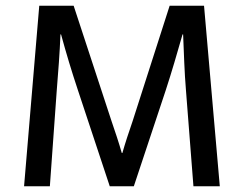

<svg xmlns="http://www.w3.org/2000/svg" viewBox="-20 -650 851 670"><path d="M117 -630H237L369 -228Q379 -199 388 -171.5Q397 -144 405 -116H407Q415 -144 423.5 -170Q432 -196 443 -228L572 -630H692L747 0H655L629 -334Q625 -383 623 -431.5Q621 -480 619 -530H617Q603 -481 588.5 -432Q574 -383 558 -334L447 0H363L252 -335Q235 -386 221 -432.5Q207 -479 193 -530H191Q189 -481 185.5 -432Q182 -383 178 -334L154 0H64Z"/></svg>

Font: Ek Mukta
Style: Regular
Weight: 400
Designer: Girish Dalvi and Yashodeep Gholap
Foundry: Ek Type
Version: Version 2.538;PS 1.001;hotconv 16.6.51;makeotf.lib2.5.65220;